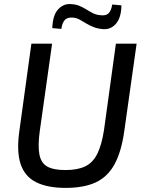

<svg xmlns="http://www.w3.org/2000/svg" viewBox="-20 -903 707 936"><path d="M646 -690 586 -265Q572 -164 538.5 -102.5Q505 -41 447 -14Q389 13 300 13Q211 13 155.5 -15Q100 -43 80 -105Q60 -167 75 -269L133 -690H234L174 -265Q164 -193 172 -150.5Q180 -108 210.5 -91Q241 -74 299 -74Q358 -74 395.5 -92Q433 -110 454.5 -153.5Q476 -197 487 -269L545 -690ZM326 -883Q349 -882 367 -874.5Q385 -867 401 -857Q417 -847 432.5 -839Q448 -831 468 -829Q497 -825 510 -839Q523 -853 527 -881L572 -877Q571 -817 545.5 -787.5Q520 -758 482 -761Q457 -763 437.5 -770.5Q418 -778 401.5 -788Q385 -798 370 -806.5Q355 -815 338 -817Q309 -820 296 -805.5Q283 -791 279 -762L235 -766Q237 -829 263.5 -857.5Q290 -886 326 -883Z"/></svg>

Font: Exo 2 Medium
Style: Italic
Weight: 500
Italic angle: -8°
Designer: Natanael Gama
Foundry: Natanael Gama
Version: Version 2.010